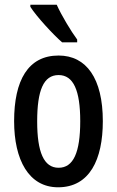

<svg xmlns="http://www.w3.org/2000/svg" viewBox="-20 -786 498 816"><path d="M221 -766H109V-757C135 -716 206 -639 244 -606H308V-618C282 -653 241 -721 221 -766ZM417 -271C417 -453 347 -550 229 -550C99 -550 40 -444 40 -271C40 -107 102 10 227 10C361 10 417 -108 417 -271ZM138 -270C138 -402 165 -467 229 -467C292 -467 321 -402 321 -271C321 -138 292 -73 229 -73C166 -73 138 -140 138 -270Z"/></svg>

Font: Noto Sans Khmer ExtraCondensed Medium
Style: Regular
Weight: 500
Width: 2
Designer: Danh Hong and the Monotype Design Team
Foundry: Monotype Imaging Inc.
Version: Version 2.004